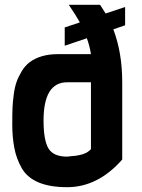

<svg xmlns="http://www.w3.org/2000/svg" viewBox="-20 -772 589 798"><path d="M358 -152V-430H259Q161 -430 161 -271Q161 -189 181.5 -155Q202 -121 259 -121Q264 -122 277 -123Q290 -124 294 -124.5Q298 -125 308 -127Q318 -129 322.5 -130.5Q327 -132 334 -135Q345 -139 358 -152ZM249 -582V-658L312 -679Q298 -704 266 -752H396L419 -716L500 -743V-667L451 -650Q488 -553 488 -430V-109Q387 6 259 6Q117 6 71 -72Q48 -112 39.5 -157.5Q31 -203 31 -252.5Q31 -302 32 -324.5Q33 -347 37 -378Q41 -409 48.5 -430.5Q56 -452 70 -475.5Q84 -499 104 -514Q149 -547 221 -547H358Q353 -580 341 -613Z"/></svg>

Font: Viga
Style: Regular
Weight: 400
Designer: Oscar Yáñez
Foundry: Fontstage
Version: Version 1.001